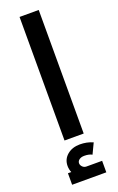

<svg xmlns="http://www.w3.org/2000/svg" viewBox="-186 -787 667 1082"><g transform="rotate(-20 147.5 -246.0)"><path d="M205 -741V0H90V-741ZM157 180H250V249H45V180H65Q57 161 57 141Q57 101 87 75.5Q117 50 163 50Q205 50 241 66L211 129Q193 119 165 119Q146 119 134.5 127.5Q123 136 123 149Q123 160 132.5 170Q142 180 157 180Z"/></g></svg>

Font: Montserrat-Arabic
Style: Regular
Weight: 400
Designer: Mohamed Gaber
Foundry: Kief Type Foundry
Version: Version 5.008;PS 005.008;hotconv 1.0.88;makeotf.lib2.5.64775